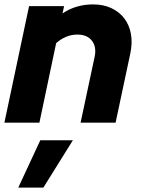

<svg xmlns="http://www.w3.org/2000/svg" viewBox="-27 -557 646 872"><path d="M-7 0Q21 -133 49 -264.5Q77 -396 105 -529H264Q262 -521 260.5 -512.5Q259 -504 257 -496Q288 -517 323 -527Q358 -537 395 -537Q443 -537 479 -520Q515 -503 537.5 -473.5Q560 -444 567.5 -403.5Q575 -363 565 -315Q548 -236 531.5 -157.5Q515 -79 498 0H339Q355 -75 371 -150Q387 -225 403 -300Q412 -344 390.5 -372Q369 -400 324 -400Q297 -400 272.5 -389.5Q248 -379 228 -361Q209 -270 190 -180.5Q171 -91 152 0ZM156 80H304Q270 134 237 187.5Q204 241 170 295H56Q81 241 106 187.5Q131 134 156 80Z"/></svg>

Font: Rosa Sans Black
Style: Italic
Weight: 900
Italic angle: -12°
Designer: Pentagram / MCKL
Foundry: Pentagram / MCKL
Version: Version 1.005;September 16, 2019;FontCreator 11.5.0.2425 64-